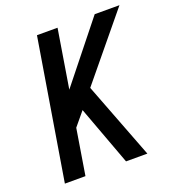

<svg xmlns="http://www.w3.org/2000/svg" viewBox="-133 -841 866 947"><g transform="rotate(-20 300.0 -367.5)"><path d="M479 0H367L252 -311L193 -240L154 0H46L167 -735H275L225 -428L470 -735H600L325 -401Z"/></g></svg>

Font: Iosevka Aile Semibold Oblique
Style: Regular
Weight: 600
Italic angle: -9°
Designer: Belleve Invis
Foundry: Belleve Invis
Version: Version 31.1.0; ttfautohint (v1.8.4)